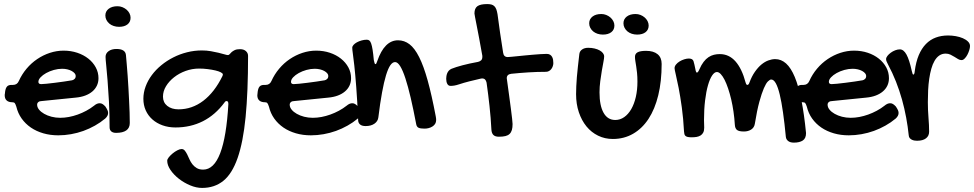

<svg xmlns="http://www.w3.org/2000/svg" viewBox="-20 -631 4830 952"><path d="M446.3 -106.9Q460.4 -119.1 474.1 -119.1Q481.9 -119.1 488.3 -115.2Q494.6 -111.3 502.4 -103Q509.8 -91.8 512.9 -84.7Q516.1 -77.6 516.1 -70.8Q516.1 -56.2 501.5 -43Q478 -23.4 450.7 -8.1Q423.3 7.3 393.6 18.1Q363.8 28.8 332 34.4Q300.3 40 269 40Q229.5 40 194.8 30Q160.2 20 133.1 1.5Q106 -17.1 87.4 -43.2Q68.8 -69.3 61 -102.1Q56.6 -115.7 53 -119.9Q49.3 -124 41 -124Q22.9 -124 13.2 -132.8Q3.4 -141.6 3.4 -158.2Q3.4 -165 4.4 -167L5.4 -176.8Q7.8 -194.3 14.9 -202.1Q22 -210 37.1 -210H44.4Q64.9 -210 73.2 -229Q88.4 -262.7 111.8 -290.5Q135.3 -318.4 164.6 -338.1Q193.8 -357.9 227.3 -368.9Q260.7 -379.9 295.4 -379.9Q331.5 -379.9 363 -369.4Q394.5 -358.9 418 -340.3Q441.4 -321.8 454.8 -296.9Q468.3 -272 468.3 -243.2Q468.3 -223.1 460.4 -206.5Q452.6 -189.9 438 -177.5Q423.3 -165 402.6 -157.2Q381.8 -149.4 355.5 -147L186 -129.9Q176.3 -129.9 170.2 -125Q164.1 -120.1 164.1 -111.8Q164.1 -99.1 173.6 -87.4Q183.1 -75.7 199 -66.7Q214.8 -57.6 235.6 -52.2Q256.3 -46.9 278.3 -46.9Q299.3 -46.9 321.5 -51Q343.8 -55.2 365.5 -63Q387.2 -70.8 407.7 -81.8Q428.2 -92.8 446.3 -106.9ZM337.4 -232.9Q344.7 -234.4 350.1 -240Q355.5 -245.6 355.5 -253.9Q355.5 -261.2 350.1 -267.6Q344.7 -273.9 335.4 -279.1Q326.2 -284.2 314 -287.1Q301.8 -290 288.1 -290Q268.1 -290 247.1 -284.2Q226.1 -278.3 209 -268.8Q191.9 -259.3 181.2 -247.8Q170.4 -236.3 170.4 -225.1Q170.4 -213.9 184.1 -213.9Q192.4 -213.9 210.9 -215.8Q229.5 -217.8 252 -220.5Q274.4 -223.1 297.4 -226.6Q320.3 -230 337.4 -232.9Z M570.3 -498Q556.2 -498 543.7 -502.2Q531.2 -506.3 522.2 -513.9Q513.2 -521.5 507.8 -531.7Q502.4 -542 502.4 -554.2Q502.4 -574.7 518.8 -587.4Q535.2 -600.1 562.5 -600.1Q575.2 -600.1 586.9 -595.5Q598.6 -590.8 607.7 -583Q616.7 -575.2 622.1 -564.7Q627.4 -554.2 627.4 -543Q627.4 -522 612.1 -510Q596.7 -498 570.3 -498ZM503.4 -349.1Q503.4 -366.2 518.3 -377.2Q533.2 -388.2 557.6 -388.2Q601.6 -388.2 604.5 -357.9Q606.4 -336.9 608.6 -310.5Q610.8 -284.2 613 -254.6Q615.2 -225.1 616.9 -193.6Q618.7 -162.1 620.1 -131.6Q621.6 -101.1 622.6 -72.8Q623.5 -44.4 623.5 -21Q623.5 3.4 606.2 15.6Q588.9 27.8 555.7 27.8Q540.5 27.8 532 20.8Q523.4 13.7 523.4 0Q523.4 -67.4 520.3 -126.2Q517.1 -185.1 513.4 -231Q509.8 -276.9 506.6 -307.4Q503.4 -337.9 503.4 -349.1Z M981 -380.9Q1004.4 -380.9 1025.4 -377.2Q1046.4 -373.5 1063.5 -369.4Q1080.6 -365.2 1092.8 -361.6Q1105 -357.9 1110.4 -357.9Q1114.7 -357.9 1118.7 -362.5Q1122.6 -367.2 1128.4 -372.6Q1134.3 -377.9 1144 -382.6Q1153.8 -387.2 1169.9 -387.2Q1188.5 -387.2 1199.2 -377.7Q1210 -368.2 1210 -354Q1210 -175.3 1197.8 -50.5Q1185.5 74.2 1158.2 152.3Q1130.9 230.5 1087.4 265.6Q1043.9 300.8 981.9 300.8Q953.6 300.8 923.1 288.1Q892.6 275.4 867.2 255.6Q841.8 235.8 825.4 211.9Q809.1 188 809.1 166Q809.1 158.7 816.9 148.9Q824.7 139.2 835.9 129.9Q847.2 120.6 859.4 114.3Q871.6 107.9 880.4 107.9Q889.6 107.9 896 115.5Q902.3 123 908 134.3Q913.6 145.5 919.4 158.9Q925.3 172.4 934.1 183.6Q942.9 194.8 955.6 202.4Q968.3 210 987.3 210Q1093.8 210 1112.3 -115.2Q1112.3 -129.9 1104 -129.9Q1097.2 -129.9 1093.3 -123Q1047.4 -61 986.1 -30Q924.8 1 850.1 1Q815.4 1 786.1 -9.5Q756.8 -20 735.6 -38.8Q714.4 -57.6 702.6 -83.7Q690.9 -109.9 690.9 -141.1Q690.9 -171.9 701.9 -201.9Q712.9 -231.9 732.7 -258.5Q752.4 -285.2 779.8 -307.6Q807.1 -330.1 839.4 -346.4Q871.6 -362.8 907.5 -371.8Q943.4 -380.9 981 -380.9ZM865.2 -88.9Q932.1 -88.9 987.8 -131.1Q1043.5 -173.3 1083 -253.9Q1084 -256.8 1084.5 -258.5Q1085 -260.3 1085 -262.2Q1085 -267.1 1074.7 -272.5Q1064.5 -277.8 1047.9 -281.7Q1031.2 -285.6 1010 -288.3Q988.8 -291 967.3 -291Q932.6 -291 900.4 -279.3Q868.2 -267.6 843.3 -248Q818.4 -228.5 803.2 -203.6Q788.1 -178.7 788.1 -151.9Q788.1 -123 809.3 -106Q830.6 -88.9 865.2 -88.9Z M1698.7 -106.9Q1712.9 -119.1 1726.6 -119.1Q1734.4 -119.1 1740.7 -115.2Q1747.1 -111.3 1754.9 -103Q1762.2 -91.8 1765.4 -84.7Q1768.6 -77.6 1768.6 -70.8Q1768.6 -56.2 1753.9 -43Q1730.5 -23.4 1703.1 -8.1Q1675.8 7.3 1646 18.1Q1616.2 28.8 1584.5 34.4Q1552.7 40 1521.5 40Q1481.9 40 1447.3 30Q1412.6 20 1385.5 1.5Q1358.4 -17.1 1339.8 -43.2Q1321.3 -69.3 1313.5 -102.1Q1309.1 -115.7 1305.4 -119.9Q1301.8 -124 1293.5 -124Q1275.4 -124 1265.6 -132.8Q1255.9 -141.6 1255.9 -158.2Q1255.9 -165 1256.8 -167L1257.8 -176.8Q1260.3 -194.3 1267.3 -202.1Q1274.4 -210 1289.6 -210H1296.9Q1317.4 -210 1325.7 -229Q1340.8 -262.7 1364.3 -290.5Q1387.7 -318.4 1417 -338.1Q1446.3 -357.9 1479.7 -368.9Q1513.2 -379.9 1547.9 -379.9Q1584 -379.9 1615.5 -369.4Q1647 -358.9 1670.4 -340.3Q1693.8 -321.8 1707.3 -296.9Q1720.7 -272 1720.7 -243.2Q1720.7 -223.1 1712.9 -206.5Q1705.1 -189.9 1690.4 -177.5Q1675.8 -165 1655 -157.2Q1634.3 -149.4 1607.9 -147L1438.5 -129.9Q1428.7 -129.9 1422.6 -125Q1416.5 -120.1 1416.5 -111.8Q1416.5 -99.1 1426 -87.4Q1435.5 -75.7 1451.4 -66.7Q1467.3 -57.6 1488 -52.2Q1508.8 -46.9 1530.8 -46.9Q1551.8 -46.9 1574 -51Q1596.2 -55.2 1617.9 -63Q1639.6 -70.8 1660.2 -81.8Q1680.7 -92.8 1698.7 -106.9ZM1589.8 -232.9Q1597.2 -234.4 1602.5 -240Q1607.9 -245.6 1607.9 -253.9Q1607.9 -261.2 1602.5 -267.6Q1597.2 -273.9 1587.9 -279.1Q1578.6 -284.2 1566.4 -287.1Q1554.2 -290 1540.5 -290Q1520.5 -290 1499.5 -284.2Q1478.5 -278.3 1461.4 -268.8Q1444.3 -259.3 1433.6 -247.8Q1422.9 -236.3 1422.9 -225.1Q1422.9 -213.9 1436.5 -213.9Q1444.8 -213.9 1463.4 -215.8Q1481.9 -217.8 1504.4 -220.5Q1526.9 -223.1 1549.8 -226.6Q1572.8 -230 1589.8 -232.9Z M1726.6 -394Q1726.6 -401.4 1732.9 -408.4Q1739.3 -415.5 1749.5 -421.1Q1759.8 -426.8 1772.7 -430.4Q1785.6 -434.1 1798.8 -434.1Q1806.2 -434.1 1811.3 -430.2Q1816.4 -426.3 1820.3 -415.3Q1824.2 -404.3 1827.4 -384.5Q1830.6 -364.7 1833.5 -333Q1835.4 -323.2 1837.2 -318.1Q1838.9 -313 1841.8 -313Q1846.2 -313 1850.6 -328.1Q1886.2 -431.2 1953.6 -431.2Q1984.9 -431.2 2010.5 -411.6Q2036.1 -392.1 2058.3 -347.9Q2080.6 -303.7 2100.6 -231.7Q2120.6 -159.7 2140.6 -54.2Q2141.6 -48.8 2142.1 -44.4Q2142.6 -40 2142.6 -36.1Q2142.6 -24.9 2137.5 -16.8Q2132.3 -8.8 2124 -3.7Q2115.7 1.5 2105.5 4.2Q2095.2 6.8 2085 6.8Q2064.5 6.8 2055.4 2.4Q2046.4 -2 2043.9 -14.2Q2029.8 -88.4 2016.4 -146Q2002.9 -203.6 1990 -242.9Q1977.1 -282.2 1964.4 -302.7Q1951.7 -323.2 1939 -323.2Q1926.3 -323.2 1915.3 -307.4Q1904.3 -291.5 1894 -257.8Q1883.8 -224.1 1874.3 -172.4Q1864.7 -120.6 1856 -48.8Q1853.5 -29.3 1836.4 -17.6Q1819.3 -5.9 1793 -5.9Q1775.4 -5.9 1766.1 -13.2Q1756.8 -20.5 1755.9 -33.2Q1751.5 -134.8 1746.3 -200.4Q1741.2 -266.1 1736.8 -305.9Q1732.4 -345.7 1729.5 -365.2Q1726.6 -384.8 1726.6 -394Z M2332.5 -564Q2332.5 -589.8 2347.2 -600.3Q2361.8 -610.8 2395.5 -610.8Q2407.7 -610.8 2416.3 -608.6Q2424.8 -606.4 2430.9 -600.6Q2437 -594.7 2440.7 -585.2Q2444.3 -575.7 2446.8 -561Q2452.6 -515.6 2459.7 -467.3Q2466.8 -418.9 2474.6 -370.1Q2477.5 -348.1 2497.6 -348.1Q2502.9 -348.1 2515.4 -349.4Q2527.8 -350.6 2544.9 -352.3Q2562 -354 2581.8 -356Q2601.6 -357.9 2621.3 -359.6Q2641.1 -361.3 2658.9 -362.5Q2676.8 -363.8 2690.4 -363.8Q2701.2 -363.8 2707.5 -359.6Q2713.9 -355.5 2717.5 -348.9Q2721.2 -342.3 2722.4 -334.2Q2723.6 -326.2 2723.6 -317.9Q2723.6 -310.5 2720.9 -302.7Q2718.3 -294.9 2713.6 -288.8Q2709 -282.7 2702.1 -278.8Q2695.3 -274.9 2686.5 -274.9Q2644 -274.9 2600.8 -272.2Q2557.6 -269.5 2514.6 -265.1Q2492.7 -262.2 2492.7 -243.2Q2492.7 -241.7 2493.2 -239.5Q2493.7 -237.3 2493.7 -235.8Q2499.5 -193.4 2504.6 -156.2Q2509.8 -119.1 2513.4 -90.1Q2517.1 -61 2519.3 -41.7Q2521.5 -22.5 2521.5 -16.1Q2521.5 1.5 2518.1 13.4Q2514.6 25.4 2506.8 33Q2499 40.5 2486.1 43.7Q2473.1 46.9 2453.6 46.9Q2435.1 46.9 2426.3 38.1Q2417.5 29.3 2416.5 11.2Q2413.6 -46.4 2407.2 -104.7Q2400.9 -163.1 2392.6 -221.2Q2388.2 -242.2 2370.6 -242.2Q2369.1 -242.2 2367.2 -241.7Q2365.2 -241.2 2363.8 -241.2Q2333.5 -234.4 2306.6 -227.5Q2279.8 -220.7 2256.3 -212.9Q2243.2 -208.5 2232.9 -206.8Q2222.7 -205.1 2214.4 -205.1Q2203.1 -205.1 2197.8 -215.1Q2192.4 -225.1 2192.4 -240.2Q2192.4 -245.6 2193.4 -252.7Q2194.3 -259.8 2197 -266.8Q2199.7 -273.9 2204.8 -280Q2210 -286.1 2218.8 -290Q2239.3 -298.3 2273.4 -307.4Q2307.6 -316.4 2350.6 -324.2Q2360.4 -326.7 2366 -332.3Q2371.6 -337.9 2371.6 -349.1Q2371.6 -351.6 2371.6 -354.2Q2371.6 -356.9 2370.6 -359.9Q2362.8 -404.8 2355.7 -441.7Q2348.6 -478.5 2343.5 -504.9Q2338.4 -531.2 2335.4 -546.4Q2332.5 -561.5 2332.5 -564Z M2952.6 -172.9Q2952.6 -107.4 2972.7 -71.8Q2992.7 -36.1 3030.8 -36.1Q3054.7 -36.1 3075 -50.3Q3095.2 -64.5 3109.9 -89.8Q3124.5 -115.2 3132.6 -150.1Q3140.6 -185.1 3140.6 -226.1Q3140.6 -251 3138.7 -269.3Q3136.7 -287.6 3134.5 -302Q3132.3 -316.4 3130.4 -327.6Q3128.4 -338.9 3128.4 -349.1Q3128.4 -364.7 3141.6 -371.8Q3154.8 -378.9 3183.6 -378.9Q3220.2 -378.9 3240.5 -362.3Q3260.7 -345.7 3260.7 -314Q3260.7 -227.5 3243.9 -158.7Q3227.1 -89.8 3195.6 -41.7Q3164.1 6.3 3119.1 32.2Q3074.2 58.1 3018.6 58.1Q2979 58.1 2945.6 41.7Q2912.1 25.4 2887.9 -4.2Q2863.8 -33.7 2850.1 -74.5Q2836.4 -115.2 2836.4 -164.1Q2836.4 -182.6 2837.4 -203.6Q2838.4 -224.6 2840.3 -248.8Q2842.3 -272.9 2845.5 -301.3Q2848.6 -329.6 2852.5 -362.8Q2854 -377 2866 -385.5Q2877.9 -394 2896.5 -394Q2913.1 -394 2927.7 -390.6Q2942.4 -387.2 2952.9 -381.3Q2963.4 -375.5 2969.5 -367.7Q2975.6 -359.9 2975.6 -351.1Q2975.6 -342.3 2971.9 -323.5Q2968.3 -304.7 2964.1 -280.5Q2960 -256.3 2956.3 -228.3Q2952.6 -200.2 2952.6 -172.9ZM2969.2 -459.5Q2955.1 -459.5 2942.6 -463.6Q2930.2 -467.8 2921.1 -475.3Q2912.1 -482.9 2906.7 -493.2Q2901.4 -503.4 2901.4 -515.6Q2901.4 -536.1 2917.7 -548.8Q2934.1 -561.5 2961.4 -561.5Q2974.1 -561.5 2985.8 -556.9Q2997.6 -552.2 3006.6 -544.4Q3015.6 -536.6 3021 -526.1Q3026.4 -515.6 3026.4 -504.4Q3026.4 -483.4 3011 -471.4Q2995.6 -459.5 2969.2 -459.5ZM3139.2 -459.5Q3125 -459.5 3112.5 -463.6Q3100.1 -467.8 3091.1 -475.3Q3082 -482.9 3076.7 -493.2Q3071.3 -503.4 3071.3 -515.6Q3071.3 -536.1 3087.6 -548.8Q3104 -561.5 3131.3 -561.5Q3144 -561.5 3155.8 -556.9Q3167.5 -552.2 3176.5 -544.4Q3185.5 -536.6 3190.9 -526.1Q3196.3 -515.6 3196.3 -504.4Q3196.3 -483.4 3180.9 -471.4Q3165.5 -459.5 3139.2 -459.5Z M3371.6 21Q3368.2 -43.9 3360.6 -98.9Q3353 -153.8 3345 -194.8Q3336.9 -235.8 3330.8 -261.2Q3324.7 -286.6 3324.7 -293Q3324.7 -302.2 3331.8 -311Q3338.9 -319.8 3349.6 -326.4Q3360.4 -333 3372.8 -336.9Q3385.3 -340.8 3395.5 -340.8Q3403.8 -340.8 3409.9 -337.9Q3416 -335 3418.5 -328.1Q3420.9 -319.8 3423.1 -310.8Q3425.3 -301.8 3427.7 -289.1Q3430.7 -271 3435.5 -271Q3440.9 -271 3447.8 -287.1Q3457.5 -309.6 3468.8 -324.2Q3480 -338.9 3492.9 -347.4Q3505.9 -356 3519.8 -359.4Q3533.7 -362.8 3548.8 -362.8Q3594.7 -362.8 3626.7 -326.7Q3658.7 -290.5 3676.8 -222.2Q3679.2 -214.4 3681.2 -212.2Q3683.1 -210 3685.5 -210Q3688 -210 3690.7 -212.2Q3693.4 -214.4 3695.8 -221.2Q3707.5 -252.9 3723.1 -275.1Q3738.8 -297.4 3755.6 -311.3Q3772.5 -325.2 3790 -331.5Q3807.6 -337.9 3823.7 -337.9Q3853.5 -337.9 3877.7 -316.2Q3901.9 -294.4 3920.7 -249.3Q3939.5 -204.1 3953.4 -135Q3967.3 -65.9 3976.6 28.8Q3976.6 55.2 3960.4 65.7Q3944.3 76.2 3916.5 76.2Q3898.4 76.2 3888.2 68.4Q3877.9 60.5 3876.5 47.9Q3870.1 -20 3862.5 -73Q3855 -126 3846.2 -162.4Q3837.4 -198.7 3826.9 -217.8Q3816.4 -236.8 3803.7 -236.8Q3797.4 -236.8 3787.8 -227.5Q3778.3 -218.3 3767.6 -193.6Q3756.8 -168.9 3745.1 -126.2Q3733.4 -83.5 3722.7 -17.1Q3719.7 1.5 3704.8 11.2Q3689.9 21 3668.5 21Q3643.6 21 3634 13.2Q3624.5 5.4 3623.5 -13.2Q3621.6 -45.4 3616.9 -77.4Q3612.3 -109.4 3605.5 -138.4Q3598.6 -167.5 3590.3 -192.1Q3582 -216.8 3572.8 -235.1Q3563.5 -253.4 3553.7 -263.7Q3543.9 -273.9 3534.7 -273.9Q3522.5 -273.9 3511 -256.8Q3499.5 -239.7 3490.5 -208.5Q3481.4 -177.2 3476.1 -133.3Q3470.7 -89.4 3470.7 -35.2Q3470.7 -25.9 3471.2 -16.8Q3471.7 -7.8 3471.7 2Q3471.7 16.6 3467 25.9Q3462.4 35.2 3453.9 40.5Q3445.3 45.9 3434.1 47.9Q3422.9 49.8 3409.7 49.8Q3397.5 49.8 3390.1 48.1Q3382.8 46.4 3378.9 43Q3375 39.6 3373.5 33.9Q3372.1 28.3 3371.6 21Z M4365.7 -106.9Q4379.9 -119.1 4393.6 -119.1Q4401.4 -119.1 4407.7 -115.2Q4414.1 -111.3 4421.9 -103Q4429.2 -91.8 4432.4 -84.7Q4435.5 -77.6 4435.5 -70.8Q4435.5 -56.2 4420.9 -43Q4397.5 -23.4 4370.1 -8.1Q4342.8 7.3 4313 18.1Q4283.2 28.8 4251.5 34.4Q4219.7 40 4188.5 40Q4148.9 40 4114.3 30Q4079.6 20 4052.5 1.5Q4025.4 -17.1 4006.8 -43.2Q3988.3 -69.3 3980.5 -102.1Q3976.1 -115.7 3972.4 -119.9Q3968.8 -124 3960.4 -124Q3942.4 -124 3932.6 -132.8Q3922.9 -141.6 3922.9 -158.2Q3922.9 -165 3923.8 -167L3924.8 -176.8Q3927.2 -194.3 3934.3 -202.1Q3941.4 -210 3956.5 -210H3963.9Q3984.4 -210 3992.7 -229Q4007.8 -262.7 4031.2 -290.5Q4054.7 -318.4 4084 -338.1Q4113.3 -357.9 4146.7 -368.9Q4180.2 -379.9 4214.8 -379.9Q4251 -379.9 4282.5 -369.4Q4314 -358.9 4337.4 -340.3Q4360.8 -321.8 4374.3 -296.9Q4387.7 -272 4387.7 -243.2Q4387.7 -223.1 4379.9 -206.5Q4372.1 -189.9 4357.4 -177.5Q4342.8 -165 4322 -157.2Q4301.3 -149.4 4274.9 -147L4105.5 -129.9Q4095.7 -129.9 4089.6 -125Q4083.5 -120.1 4083.5 -111.8Q4083.5 -99.1 4093 -87.4Q4102.5 -75.7 4118.4 -66.7Q4134.3 -57.6 4155 -52.2Q4175.8 -46.9 4197.8 -46.9Q4218.8 -46.9 4241 -51Q4263.2 -55.2 4284.9 -63Q4306.6 -70.8 4327.1 -81.8Q4347.7 -92.8 4365.7 -106.9ZM4256.8 -232.9Q4264.2 -234.4 4269.5 -240Q4274.9 -245.6 4274.9 -253.9Q4274.9 -261.2 4269.5 -267.6Q4264.2 -273.9 4254.9 -279.1Q4245.6 -284.2 4233.4 -287.1Q4221.2 -290 4207.5 -290Q4187.5 -290 4166.5 -284.2Q4145.5 -278.3 4128.4 -268.8Q4111.3 -259.3 4100.6 -247.8Q4089.8 -236.3 4089.8 -225.1Q4089.8 -213.9 4103.5 -213.9Q4111.8 -213.9 4130.4 -215.8Q4148.9 -217.8 4171.4 -220.5Q4193.8 -223.1 4216.8 -226.6Q4239.7 -230 4256.8 -232.9Z M4668.9 -365.2Q4650.9 -365.2 4637.2 -355.7Q4623.5 -346.2 4613.8 -329.3Q4604 -312.5 4597.7 -289.8Q4591.3 -267.1 4587.4 -240.2Q4583.5 -213.4 4582 -184.1Q4580.6 -154.8 4580.6 -125Q4580.6 -85.9 4583.7 -48.1Q4586.9 -10.3 4586.9 22Q4586.9 43 4571.3 54.9Q4555.7 66.9 4526.9 66.9Q4521.5 66.9 4514.6 65.9Q4507.8 64.9 4501.7 62Q4495.6 59.1 4491 54Q4486.3 48.8 4485.8 40Q4481.4 -2.9 4473.1 -47.9Q4464.8 -92.8 4452.4 -137.5Q4439.9 -182.1 4422.6 -226.1Q4405.3 -270 4382.8 -312Q4378.9 -319.3 4376.2 -325.7Q4373.5 -332 4373.5 -337.9Q4373.5 -345.2 4380.1 -353.8Q4386.7 -362.3 4396.7 -369.6Q4406.7 -377 4418.7 -381.6Q4430.7 -386.2 4441.9 -386.2Q4460.4 -386.2 4474.6 -360.6Q4488.8 -335 4501 -278.8Q4503.4 -269 4504.9 -265.1Q4506.3 -261.2 4508.8 -261.2Q4514.2 -261.2 4515.6 -277.8Q4521.5 -324.2 4535.6 -357.7Q4549.8 -391.1 4571 -412.8Q4592.3 -434.6 4619.9 -444.8Q4647.5 -455.1 4680.7 -455.1Q4699.7 -455.1 4719.2 -451.7Q4738.8 -448.2 4754.4 -441.4Q4770 -434.6 4779.8 -424.8Q4789.6 -415 4789.6 -402.8Q4789.6 -394 4785.9 -382.1Q4782.2 -370.1 4776.4 -359.1Q4770.5 -348.1 4762.9 -340.6Q4755.4 -333 4747.6 -333Q4738.8 -333 4730.5 -338.1Q4722.2 -343.3 4712.6 -349.1Q4703.1 -355 4692.6 -360.1Q4682.1 -365.2 4668.9 -365.2Z"/></svg>

Font: Gochi Hand Cyrillic
Style: Regular
Weight: 400
Designer: Juan Pablo del Peral; Denis Ignatov
Foundry: Juan Pablo del Peral; Denis Ignatov
Version: Version 1.00 June 29, 2018, initial release